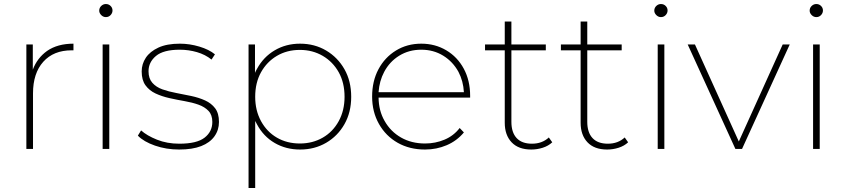

<svg xmlns="http://www.w3.org/2000/svg" viewBox="-20 -740 4204 954"><path d="M111 0V-519H143V-394Q165 -452 214 -487Q266 -523 345 -523V-490H336Q246 -490 195 -433Q144 -376 144 -276V0Z M490 0V-519H523V0ZM506 -655Q493 -655 483 -665Q473 -675 473 -687Q473 -701 483 -710.5Q493 -720 506 -720Q520 -720 529.5 -710.5Q539 -701 539 -688Q539 -675 529.5 -665Q520 -655 506 -655Z M870 3Q806 3 750 -16.5Q694 -36 665 -66L681 -92Q710 -66 760 -46Q810 -26 871 -26Q958 -26 996.5 -56Q1035 -86 1035 -134Q1035 -169 1016 -189Q997 -209 966 -220Q935 -231 897.5 -237.5Q860 -244 822 -252.5Q784 -261 753 -275.5Q722 -290 703 -316Q684 -342 684 -385Q684 -422 704.5 -453Q725 -484 767 -503.5Q809 -523 874 -523Q922 -523 970.5 -508.5Q1019 -494 1048 -470L1031 -444Q1000 -469 958.5 -481Q917 -493 873 -493Q792 -493 755 -462Q718 -431 718 -386Q718 -350 737 -328.5Q756 -307 787 -296Q818 -285 855.5 -278Q893 -271 930.5 -263Q968 -255 999 -241Q1030 -227 1049 -202Q1068 -177 1068 -134Q1068 -94 1045.5 -62.5Q1023 -31 979.5 -14Q936 3 870 3Z M1471 3Q1401 3 1345 -29.5Q1289 -62 1257 -122Q1252 -130 1248 -139V194H1215V-519H1247V-378Q1251 -388 1257 -398Q1289 -457 1345 -490Q1401 -523 1471 -523Q1543 -523 1600.5 -489Q1658 -455 1691.5 -396Q1725 -337 1725 -259Q1725 -182 1691.5 -123Q1658 -64 1600.5 -30.5Q1543 3 1471 3ZM1470 -27Q1533 -27 1583.5 -56Q1634 -85 1663 -138Q1692 -191 1692 -259Q1692 -329 1663 -381Q1634 -433 1583.5 -462.5Q1533 -492 1470 -492Q1406 -492 1356 -462.5Q1306 -433 1277 -381Q1248 -329 1248 -259Q1248 -191 1277 -138Q1306 -85 1356 -56Q1406 -27 1470 -27Z M2092 3Q2015 3 1956 -30.5Q1897 -64 1863 -124Q1829 -184 1829 -260Q1829 -337 1860.5 -396Q1892 -455 1947.5 -489Q2003 -523 2073 -523Q2142 -523 2197.5 -490Q2253 -457 2284.5 -398.5Q2316 -340 2316 -264V-255H1861Q1862 -189 1891 -139Q1921 -86 1973 -56.5Q2025 -27 2092 -27Q2143 -27 2188.5 -46Q2234 -65 2264 -104L2285 -82Q2250 -40 2199.5 -18.5Q2149 3 2092 3ZM1861 -282H2285Q2282 -337 2258 -383Q2230 -434 2182 -463.5Q2134 -493 2073 -493Q2012 -493 1964 -463.5Q1916 -434 1889 -383Q1865 -338 1861 -282Z M2620 3Q2556 3 2522 -33Q2488 -69 2488 -130V-490H2390V-519H2488V-633H2521V-519H2692V-490H2521V-135Q2521 -82 2547 -54Q2573 -26 2623 -26Q2674 -26 2707 -57L2724 -33Q2705 -15 2677 -6Q2649 3 2620 3Z M2997 3Q2933 3 2899 -33Q2865 -69 2865 -130V-490H2767V-519H2865V-633H2898V-519H3069V-490H2898V-135Q2898 -82 2924 -54Q2950 -26 3000 -26Q3051 -26 3084 -57L3101 -33Q3082 -15 3054 -6Q3026 3 2997 3Z M3248 0V-519H3281V0ZM3264 -655Q3251 -655 3241 -665Q3231 -675 3231 -687Q3231 -701 3241 -710.5Q3251 -720 3264 -720Q3278 -720 3287.5 -710.5Q3297 -701 3297 -688Q3297 -675 3287.5 -665Q3278 -655 3264 -655Z M3634 0 3397 -519H3433L3651 -37L3869 -519H3904L3667 0Z M4020 0V-519H4053V0ZM4036 -655Q4023 -655 4013 -665Q4003 -675 4003 -687Q4003 -701 4013 -710.5Q4023 -720 4036 -720Q4050 -720 4059.5 -710.5Q4069 -701 4069 -688Q4069 -675 4059.5 -665Q4050 -655 4036 -655Z"/></svg>

Font: Montserrat Thin ExtraLight
Style: Regular
Weight: 250
Version: Version 9.000